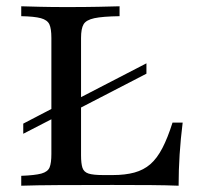

<svg xmlns="http://www.w3.org/2000/svg" viewBox="-20 -591 629 611"><path d="M187.1 -222.6V-255.6L446 -389.5V-356.5ZM54 -165.3V-197.6L187.1 -266.9V-233.9ZM47.6 0V-31.5Q91.1 -33.1 111.7 -38.7Q132.3 -44.4 137.9 -58.5Q143.5 -72.6 143.5 -100.8V-470.2Q143.5 -500 137.1 -513.7Q130.6 -527.4 110.1 -533.1Q89.5 -538.7 47.6 -539.5V-571Q71.8 -570.2 108.1 -569.4Q144.4 -568.5 191.9 -568.5Q250.8 -568.5 293.5 -569.4Q336.3 -570.2 360.5 -571V-539.5Q306.5 -538.7 280.2 -533.1Q254 -527.4 246 -513.7Q237.9 -500 237.9 -470.2V-96.8Q237.9 -71 242.3 -57.3Q246.8 -43.5 261.7 -38.7Q276.6 -33.9 308.1 -33.9H338.7Q378.2 -33.9 407.7 -41.9Q437.1 -50 458.5 -68.5Q479.8 -87.1 496.8 -119.8Q513.7 -152.4 529 -200.8H561.3Q554.8 -149.2 551.6 -99.2Q548.4 -49.2 548.4 0Q510.5 -1.6 459.7 -2Q408.9 -2.4 337.9 -2.4Q241.1 -2.4 167.7 -2Q94.4 -1.6 47.6 0Z"/></svg>

Font: Playfair 12pt Medium
Style: Regular
Weight: 500
Designer: Claus Eggers Sørensen
Foundry: Claus Eggers Sørensen
Version: Version 2.000;gftools[0.9.28]